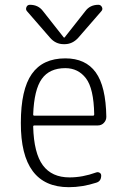

<svg xmlns="http://www.w3.org/2000/svg" viewBox="-20 -775 540 805"><path d="M337.9 -728.5Q357.4 -754.9 392.6 -754.9Q402.3 -754.9 407.2 -745.6Q412.1 -736.3 405.3 -728.5L308.6 -617.2Q284.2 -589.8 251 -589.8H247.1Q212.9 -589.8 189.5 -617.2L92.8 -728.5Q86.9 -735.4 90.8 -745.1Q94.7 -754.9 105.5 -754.9Q140.6 -754.9 160.2 -728.5L247.1 -618.2Q248 -617.2 249 -617.2L251 -618.2ZM253.9 -489.3Q187.5 -489.3 155.3 -444.3Q123 -399.4 119.1 -294.9Q119.1 -290 124 -290H370.1Q375 -290 375 -295.9Q373 -404.3 340.3 -446.8Q307.6 -489.3 253.9 -489.3ZM268.6 9.8Q66.4 9.8 67.4 -259.8Q67.4 -399.4 113.3 -464.8Q159.2 -530.3 253.9 -530.3Q338.9 -530.3 381.3 -471.7Q423.8 -413.1 425.8 -285.2Q425.8 -270.5 415.5 -259.8Q405.3 -249 389.6 -249H124Q119.1 -249 119.1 -244.1Q122.1 -132.8 159.7 -82Q197.3 -31.2 271.5 -31.2Q326.2 -31.2 382.8 -51.8Q390.6 -54.7 397.5 -50.8Q404.3 -46.9 404.3 -39.1Q404.3 -14.6 382.8 -8.8Q325.2 9.8 268.6 9.8Z"/></svg>

Font: Rounded-L Mgen+ 1mn light
Style: Regular
Weight: 200
Designer: [Source Han Sans]
Ryoko NISHIZUKA  (kana & ideographs); Paul D. Hunt (Latin, Greek & Cyrillic); Wenlong ZHANG  (bopomofo
Version: Version 1.059.20150602